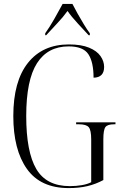

<svg xmlns="http://www.w3.org/2000/svg" viewBox="-20 -951 624 981"><path d="M331 10Q187 10 117.5 -88Q48 -186 48 -358Q48 -536 123 -630Q198 -724 332 -724Q395 -724 435 -707.5Q475 -691 493.5 -664.5Q512 -638 512 -609Q512 -555 458 -554Q458 -634 431.5 -674Q405 -714 331 -714Q224 -714 169 -628Q114 -542 114 -358Q114 -175 165.5 -87.5Q217 0 337 0Q369 0 398 -5Q427 -10 446 -20V-238Q446 -286 433.5 -301Q421 -316 383 -316H369V-326H570V-316H563Q529 -316 518.5 -301.5Q508 -287 508 -238V-31Q469 -10 426.5 0Q384 10 331 10ZM211 -781Q232 -810 257 -853.5Q282 -897 300 -931H350Q361 -909 376.5 -881.5Q392 -854 408 -827.5Q424 -801 439 -781V-771H433Q409 -797 377 -831.5Q345 -866 325 -895Q302 -863 273 -832.5Q244 -802 216 -771H211Z"/></svg>

Font: Noto Serif Display Condensed Light
Style: Regular
Weight: 300
Width: 3
Designer: Monotype Design Team
Foundry: Monotype Imaging Inc.
Version: Version 2.009